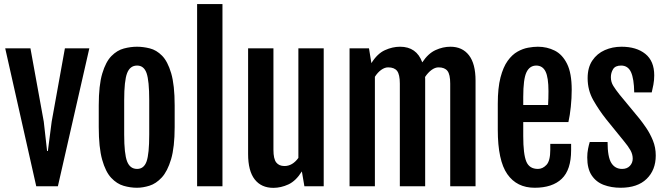

<svg xmlns="http://www.w3.org/2000/svg" viewBox="-20 -908 3247 936"><path d="M5.4 -672.4H128.4L193.4 -314.9L209.5 -171.9H213.4L231.9 -314.9L296.4 -672.4H415.5L262.2 0H156.7Z M647.5 7.3Q615.2 7.3 582.5 -2.2Q549.8 -11.7 522.2 -41Q494.6 -70.3 478 -129.6Q461.4 -189 461.4 -288.6V-394Q461.4 -492.2 478.5 -549.6Q495.6 -606.9 523.4 -635Q551.3 -663.1 584 -671.6Q616.7 -680.2 647.9 -680.2Q678.2 -680.2 710.4 -672.1Q742.7 -664.1 770 -636.5Q797.4 -608.9 814.5 -551Q831.5 -493.2 831.5 -394V-288.6Q831.5 -190.4 814 -131.6Q796.4 -72.8 768.6 -42.7Q740.7 -12.7 708.7 -2.7Q676.8 7.3 647.5 7.3ZM648.4 -84.5Q681.6 -84.5 694.6 -121.1Q707.5 -157.7 707.5 -252V-419.4Q707.5 -514.2 694.6 -551.3Q681.6 -588.4 648.4 -588.4Q613.8 -588.4 599.6 -551.3Q585.4 -514.2 585.4 -419.4V-252Q585.4 -157.7 599.6 -121.1Q613.8 -84.5 648.4 -84.5Z M940.9 -888.2H1064.5V0H940.9Z M1189.5 -672.4H1313V-177.7Q1313 -133.3 1326.7 -116Q1340.3 -98.6 1366.7 -98.6Q1405.8 -98.6 1434.6 -138.2V-672.4H1558.1V0H1463.9L1451.7 -71.8H1451.2Q1422.4 -25.9 1386 -9Q1349.6 7.8 1312.5 7.8Q1253.9 7.8 1221.7 -33.4Q1189.5 -74.7 1189.5 -157.2Z M1684.1 -672.4H1778.8L1790.5 -600.6V-600.1Q1819.3 -646.5 1856.2 -663.3Q1893.1 -680.2 1930.2 -680.2Q2010.7 -680.2 2038.6 -604Q2067.4 -647.5 2103.3 -663.8Q2139.2 -680.2 2175.8 -680.2Q2233.9 -680.2 2266.1 -638.7Q2298.3 -597.2 2298.3 -515.1V0H2174.8V-500.5Q2174.8 -544.9 2161.4 -562.3Q2147.9 -579.6 2117.7 -579.6Q2101.1 -579.6 2083.7 -566.9Q2066.4 -554.2 2052.2 -532.7Q2052.7 -528.3 2052.7 -523.9Q2052.7 -519.5 2052.7 -515.1V0H1929.2V-500.5Q1929.2 -544.9 1915.8 -562.3Q1902.3 -579.6 1872.1 -579.6Q1855.5 -579.6 1838.4 -567.4Q1821.3 -555.2 1807.6 -533.7V0H1684.1Z M2406.7 -275.4V-402.3Q2406.7 -479.5 2419.9 -530.3Q2433.1 -581.1 2454.8 -611.3Q2476.6 -641.6 2502.7 -656.2Q2528.8 -670.9 2554.7 -675.5Q2580.6 -680.2 2602.1 -680.2Q2646.5 -680.2 2684.1 -661.4Q2721.7 -642.6 2744.4 -596.9Q2767.1 -551.3 2767.1 -470.2Q2767.1 -429.7 2762.7 -387.5Q2758.3 -345.2 2751 -313H2530.8V-244.6Q2530.8 -156.7 2545.7 -120.6Q2560.5 -84.5 2602.5 -84.5Q2625.5 -84.5 2644 -104.2Q2662.6 -124 2662.6 -177.2V-206.5H2764.2V-175.8Q2764.2 -80.1 2718.5 -36.4Q2672.9 7.3 2586.4 7.3Q2499.5 7.3 2453.1 -59.1Q2406.7 -125.5 2406.7 -275.4ZM2651.9 -396Q2652.8 -406.7 2653.3 -428.5Q2653.8 -450.2 2653.8 -463.4Q2653.8 -530.3 2639.6 -559.1Q2625.5 -587.9 2594.7 -588.4Q2562 -588.4 2546.4 -555.4Q2530.8 -522.5 2530.8 -435.5V-396Z M2842.8 -140.6Q2842.8 -162.6 2846.9 -183.1Q2851.1 -203.6 2855 -215.8H2941.9Q2941.9 -142.6 2960.2 -113.5Q2978.5 -84.5 3012.7 -84.5Q3037.1 -84.5 3050.8 -99.4Q3064.5 -114.3 3064.5 -134.8Q3064.5 -156.2 3053 -176.3Q3041.5 -196.3 3021.5 -220.2L2935.1 -326.7Q2899.9 -371.1 2872.3 -419.7Q2844.7 -468.3 2844.7 -526.9Q2844.7 -579.1 2867.7 -613Q2890.6 -647 2928.2 -663.6Q2965.8 -680.2 3009.8 -680.2Q3082.5 -680.2 3126 -645.3Q3169.4 -610.4 3169.4 -540.5Q3169.4 -517.6 3165.3 -495.4Q3161.1 -473.1 3157.2 -457.5H3071.8Q3070.8 -523.9 3056.2 -556.2Q3041.5 -588.4 3007.8 -588.4Q2979.5 -588.4 2968.8 -570.8Q2958 -553.2 2958 -531.7Q2958 -508.3 2969.7 -489.5Q2981.4 -470.7 3000 -447.3L3097.7 -329.1Q3111.8 -311.5 3130.4 -284.4Q3148.9 -257.3 3162.8 -223.4Q3176.8 -189.5 3176.8 -149.9Q3176.8 -79.1 3132.3 -35.9Q3087.9 7.3 3005.4 7.3Q2960.4 7.3 2923.3 -6.6Q2886.2 -20.5 2864.5 -53Q2842.8 -85.4 2842.8 -140.6Z"/></svg>

Font: Fjalla One
Style: Regular
Weight: 400
Designer: Irina Smirnova, Eben Sorkin
Foundry: Sorkin Type
Version: Version 1.002; ttfautohint (v1.8.4.7-5d5b);gftools[0.9.25]